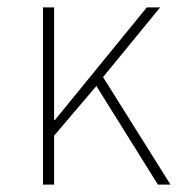

<svg xmlns="http://www.w3.org/2000/svg" viewBox="-20 -498 492 518"><path d="M96 0V-478H126V-174H128L376 -478H412L258 -290L440 0H406L240 -266L126 -132V0Z"/></svg>

Font: Source Sans 3 ExtraLight ExtraLight
Style: Regular
Weight: 250
Version: Version 3.052;hotconv 1.1.0;makeotfexe 2.6.0